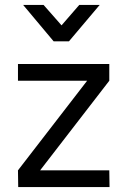

<svg xmlns="http://www.w3.org/2000/svg" viewBox="-20 -760 519 780"><path d="M53 -500H424V-432L143 -68H424L425 0H54L53 -68L334 -432H53ZM74 -740H157L230 -657L302 -740H385L260 -592H198Z"/></svg>

Font: Panefresco 400wt
Style: Regular
Weight: 400
Foundry: Campivisivi & Chank Co
Version: Version 1.002